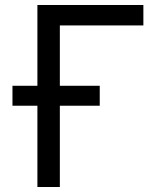

<svg xmlns="http://www.w3.org/2000/svg" viewBox="-20 -750 640 770"><path d="M130 0V-326H30V-406H130V-730H555V-648H220V-406H380V-326H220V0Z"/></svg>

Font: JetBrainsMonoNL NF
Style: Regular
Weight: 400
Designer: Philipp Nurullin, Konstantin Bulenkov
Foundry: JetBrains
Version: Version 2.304; ttfautohint (v1.8.4.7-5d5b);Nerd Fonts 3.2.1